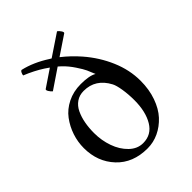

<svg xmlns="http://www.w3.org/2000/svg" viewBox="-198 -789 901 901"><g transform="rotate(-45 252.5 -338.5)"><path d="M241.2 -428.7Q298.3 -428.7 324.2 -413.1Q314.5 -437.5 307.4 -453.1Q300.3 -468.8 280.5 -498.5Q260.7 -528.3 237.3 -550.8Q231 -556.6 223.1 -563.5L125 -497.1Q118.2 -502 111.1 -513.2Q104 -524.4 108.4 -528.3L193.8 -585.9Q183.6 -592.8 172.4 -600.6Q130.9 -627.4 79.1 -648.4Q79.1 -654.8 83.3 -663.3Q87.4 -671.9 92.8 -671.9Q156.7 -657.2 221.7 -615.2Q226.1 -612.8 230 -610.4L337.9 -682.6Q345.2 -678.2 352.5 -667.2Q359.9 -656.2 355.5 -652.3L260.3 -588.4Q302.7 -555.2 338.9 -513.7Q391.1 -453.6 421.1 -383.3Q451.2 -313 451.2 -241.2Q451.2 -183.6 434.3 -136Q417.5 -88.4 389.2 -57.6Q360.8 -26.9 325 -10Q289.1 6.8 250 6.8Q153.3 6.8 96.2 -54.2Q39.1 -115.2 39.1 -206.1Q39.1 -246.6 52 -285.4Q64.9 -324.2 89.1 -356.7Q113.3 -389.2 152.8 -408.9Q192.4 -428.7 241.2 -428.7ZM228.5 -396.5Q200.2 -396.5 179.2 -382.1Q158.2 -367.7 146.2 -342.5Q134.3 -317.4 128.7 -287.1Q123 -256.8 123 -221.7Q123 -172.9 138.7 -128.4Q154.3 -84 184.6 -54.7Q214.8 -25.4 252.9 -25.4Q308.6 -25.4 337.4 -73.5Q366.2 -121.6 366.2 -197.3Q366.2 -236.3 360.6 -271Q355 -305.7 346.7 -321.3Q307.1 -396.5 228.5 -396.5Z"/></g></svg>

Font: Amiri
Style: Regular
Weight: 400
Designer: Khaled Hosny
Version: Version 000.108